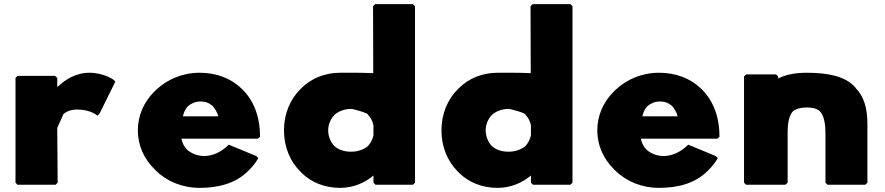

<svg xmlns="http://www.w3.org/2000/svg" viewBox="-20 -887 4281 929"><path d="M258 -467C257 -466 258 -466 257 -465V-510L246 -520H65L55 -510V-3L65 7H249L259 -3L257 -268L287 -335C302 -348 323 -357 355 -357C416 -357 448 -330 448 -330L451 -327L462 -338L538 -492L528 -502C528 -502 481 -535 413 -535C345 -535 295 -500 267 -474Z M889 -373C905 -386 924 -396 951 -396C974 -396 992 -389 1009 -374C1020 -361 1031 -345 1036 -324H865C869 -341 875 -358 889 -373ZM1085 -185C1010 -113 930 -124 886 -162C872 -176 861 -196 858 -216H1228L1238 -225V-228C1238 -325 1206 -402 1154 -453L1147 -460C1096 -509 1025 -535 946 -535C863 -535 789 -503 735 -452L727 -444C677 -395 647 -329 647 -256C647 -184 677 -118 727 -69L734 -62C786 -10 862 22 946 22C1038 22 1119 0 1178 -57L1186 -65C1201 -80 1216 -98 1228 -119L1230 -122L1220 -132L1087 -187Z M1599 -332C1619 -349 1647 -360 1679 -360C1690 -360 1767 -338 1760 -332C1773 -319 1783 -302 1787 -280V-233C1783 -213 1774 -195 1760 -180C1741 -164 1712 -153 1679 -153C1645 -153 1619 -162 1598 -180C1581 -198 1568 -225 1568 -256C1568 -286 1580 -312 1599 -332ZM1988 -3V-857L1978 -867H1795L1785 -857L1786 -533C1721 -536 1653 -535 1625 -535C1552 -535 1488 -508 1442 -464L1434 -456C1383 -406 1354 -335 1354 -256C1354 -177 1383 -107 1433 -57L1441 -49C1486 -5 1551 22 1625 22C1689 22 1745 -2 1787 -38V-3L1797 7H1978Z M2361 -332C2381 -349 2409 -360 2441 -360C2452 -360 2529 -338 2522 -332C2535 -319 2545 -302 2549 -280V-233C2545 -213 2536 -195 2522 -180C2503 -164 2474 -153 2441 -153C2407 -153 2381 -162 2360 -180C2343 -198 2330 -225 2330 -256C2330 -286 2342 -312 2361 -332ZM2750 -3V-857L2740 -867H2557L2547 -857L2548 -533C2483 -536 2415 -535 2387 -535C2314 -535 2250 -508 2204 -464L2196 -456C2145 -406 2116 -335 2116 -256C2116 -177 2145 -107 2195 -57L2203 -49C2248 -5 2313 22 2387 22C2451 22 2507 -2 2549 -38V-3L2559 7H2740Z M3112 -373C3128 -386 3147 -396 3174 -396C3197 -396 3215 -389 3232 -374C3243 -361 3254 -345 3259 -324H3088C3092 -341 3098 -358 3112 -373ZM3308 -185C3233 -113 3153 -124 3109 -162C3095 -176 3084 -196 3081 -216H3451L3461 -225V-228C3461 -325 3429 -402 3377 -453L3370 -460C3319 -509 3248 -535 3169 -535C3086 -535 3012 -503 2958 -452L2950 -444C2900 -395 2870 -329 2870 -256C2870 -184 2900 -118 2950 -69L2957 -62C3009 -10 3085 22 3169 22C3261 22 3342 0 3401 -57L3409 -65C3424 -80 3439 -98 3451 -119L3453 -122L3443 -132L3310 -187Z M3791 -3V-242C3791 -294 3798 -328 3817 -349C3831 -360 3853 -367 3883 -367C3912 -367 3931 -362 3947 -349C3965 -329 3974 -295 3974 -242V-3L3984 7H4167L4177 -3V-287C4177 -364 4160 -421 4120 -461V-462L4112 -471C4066 -517 3989 -535 3883 -535C3824 -535 3780 -525 3745 -507V-517L3735 -527H3590L3580 -517V-3L3590 7H3780Z"/></svg>

Font: Hussar Woodtype
Style: Ultra
Weight: 900
Foundry: Cannot Into Space Fonts
Version: Version 1.07